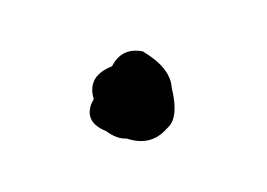

<svg xmlns="http://www.w3.org/2000/svg" viewBox="-39 -205 404 290"><g transform="rotate(20 163.0 -60.5)"><path d="M160 7Q168 7 175 4Q214 3 227 -31Q231 -38 231 -46Q231 -64 213 -91Q201 -119 153 -128Q121 -123 117 -91Q99 -75 99 -59Q99 -47 108 -35L107 -27Q107 3 142 4Q152 7 160 7Z"/></g></svg>

Font: Xiaobo Songti 小帛宋体
Style: Regular
Weight: 400
Version: Version 1.501;March 17, 2024;FontCreator 14.0.0.2814 64-bit